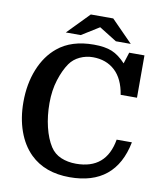

<svg xmlns="http://www.w3.org/2000/svg" viewBox="-96 -967 890 1054"><g transform="rotate(10 349.0 -440.0)"><path d="M377 -661Q339 -661 304.5 -645Q270 -629 249 -599Q222 -560 203.5 -501.5Q185 -443 185 -372Q185 -301 200 -239Q215 -177 242 -135Q264 -101 301.5 -85Q339 -69 386 -69Q554 -69 583 -238H668Q619 10 364 10Q226 10 144 -70Q95 -118 69 -191Q43 -264 43 -353Q43 -454 76 -536Q109 -618 169 -667Q245 -730 370 -730Q432 -730 471 -714Q510 -698 548 -657L568 -720H653V-484H562Q548 -572 499.5 -616.5Q451 -661 377 -661ZM568 -769 449 -890H324L206 -769H289L387 -830L485 -769Z"/></g></svg>

Font: Domine
Style: Regular
Weight: 400
Designer: Pablo Impallari, Rodrigo Fuenzalida, Brenda Gallo
Foundry: Pablo Impallari, Rodrigo Fuenzalida, Brenda Gallo
Version: Version 2.000;September 19, 2022;FontCreator 14.0.0.2877 64-